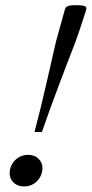

<svg xmlns="http://www.w3.org/2000/svg" viewBox="-20 -698 347 726"><path d="M305.5 -659.5 279.5 -580Q274 -563 265.8 -541Q257.5 -519 246.8 -491.5Q236 -464 223.8 -431.8Q211.5 -399.5 197.8 -362.8Q184 -326 169 -285Q154 -244 138.5 -199H110.5Q122.5 -244 132.5 -285.2Q142.5 -326.5 151 -363.2Q159.5 -400 167 -432.5Q174.5 -465 180.5 -492.2Q186.5 -519.5 192 -541.5Q197.5 -563.5 202.5 -580L225 -661Q227 -668.5 232 -672.2Q237 -676 245.8 -677.2Q254.5 -678.5 269 -678.5Q283.5 -678.5 292.5 -677Q301.5 -675.5 304.8 -671.5Q308 -667.5 305.5 -659.5ZM86.5 -112.5Q110.5 -112.5 125.5 -98Q140.5 -83.5 140.5 -62.5Q140.5 -43.5 131.2 -27.8Q122 -12 106.5 -2.5Q91 7 70.5 7Q46.5 7 31.5 -7.5Q16.5 -22 16.5 -43Q16.5 -62 25.8 -77.8Q35 -93.5 50.8 -103Q66.5 -112.5 86.5 -112.5Z"/></svg>

Font: Newsreader 20pt
Style: Italic
Weight: 400
Italic angle: -17°
Version: Version 1.003